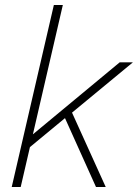

<svg xmlns="http://www.w3.org/2000/svg" viewBox="-20 -750 553 770"><path d="M513 -500 260 -291 250 -284 77 -141 85 -189 460 -500ZM232 -730 63 0H27L196 -730ZM264 -309 404 0H365L234 -291Z"/></svg>

Font: Kantumruy Pro ExtraLight
Style: Italic
Weight: 250
Italic angle: -13°
Version: Version 1.002